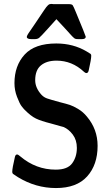

<svg xmlns="http://www.w3.org/2000/svg" viewBox="-20 -933 567 972"><path d="M42 -63Q42 -81.1 55.2 -137.2Q58.1 -151.4 66.9 -150.9Q71.8 -150.9 83 -141.1Q162.1 -74.2 262.2 -74.2Q322.3 -74.2 345.7 -106.7Q369.1 -139.2 369.1 -184.1Q369.1 -224.1 348.6 -251.5Q328.1 -278.8 301.8 -290Q298.8 -291 287.4 -293.9Q275.9 -296.9 260.5 -301.5Q245.1 -306.2 236.8 -308.1Q188 -320.3 162.1 -332.8Q136.2 -345.2 104 -377.9Q97.2 -384.8 88.1 -397Q79.1 -409.2 66.2 -442.6Q53.2 -476.1 53.2 -512.2Q53.2 -600.1 104.5 -656.5Q155.8 -712.9 265.1 -712.9Q350.1 -712.9 418 -672.9Q435.1 -663.1 438.5 -660.2Q441.9 -657.2 441.9 -650.9Q441.9 -632.8 429.2 -577.1Q426.3 -563 417 -563Q412.1 -563 404.8 -569.8Q344.7 -626 266.1 -626Q216.3 -626 187.3 -602.1Q158.2 -578.1 158.2 -526.9Q158.2 -487.8 190.9 -452.1Q203.1 -439.9 218.5 -434.6Q233.9 -429.2 282.2 -416Q317.4 -407.2 334.2 -401.6Q351.1 -396 376 -381.1Q400.9 -366.2 419.9 -342.8Q474.1 -278.8 474.1 -194.8Q474.1 -98.6 421.1 -39.8Q368.2 19 263.2 19Q161.1 19 70.8 -36.1Q49.8 -49.3 45.9 -52.7Q42 -56.2 42 -63ZM115.7 -746.1Q115.7 -750 119.6 -756.8L124 -764.2Q142.1 -790 158.4 -814.5Q174.8 -838.9 183.8 -852.5Q192.9 -866.2 201.4 -878.7Q210 -891.1 213.9 -896.5Q217.8 -901.9 222.9 -906.5Q228 -911.1 231.9 -912.1Q235.8 -913.1 241.7 -913.1Q242.7 -913.1 245.8 -912.6Q249 -912.1 250 -912.1H327.6Q343.8 -912.1 347.9 -906.5Q352.1 -900.9 363.8 -872.1Q413.6 -752 414.1 -747.1Q414.1 -734.9 394 -734.9H376Q370.1 -734.9 366.9 -735.4Q363.8 -735.8 360.8 -736.8Q357.9 -737.8 353.8 -741.5Q349.6 -745.1 345.7 -749Q341.8 -752.9 334.2 -761.5Q326.7 -770 318.4 -779.1Q310.1 -788.1 295.4 -804Q280.8 -819.8 265.6 -835.9Q247.6 -815.9 221.7 -787.1Q186.5 -748 178.2 -741.5Q169.9 -734.9 155.8 -734.9H139.6Q115.7 -734.9 115.7 -746.1Z"/></svg>

Font: CMU Sans Serif Demi Condensed
Style: DemiCondensed
Weight: 600
Width: 3
Version: Version 0.7.0